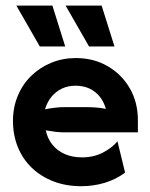

<svg xmlns="http://www.w3.org/2000/svg" viewBox="-20 -632 519 666"><path d="M261.8 13.9Q209 13.9 165.6 -2.8Q122.2 -19.4 90.6 -49.7Q59 -79.9 42 -121.5Q25 -163.2 25 -212.5Q25 -259.7 41.7 -299.7Q58.3 -339.6 88.2 -368.8Q118.1 -397.9 157.6 -414.2Q197.2 -430.6 243.1 -430.6Q304.9 -430.6 353.5 -402.4Q402.1 -374.3 430.2 -325.7Q458.3 -277.1 458.3 -215.3V-172.9H204.2Q186.8 -172.9 170.8 -175Q154.9 -177.1 138.9 -179.9Q144.4 -152.1 161.1 -130.9Q177.8 -109.7 204.2 -97.9Q230.6 -86.1 264.6 -86.1Q304.2 -86.1 335.8 -102.1Q367.4 -118.1 387.5 -141.7L413.9 -33.3Q382.6 -9.7 343.4 2.1Q304.2 13.9 261.8 13.9ZM136.1 -252.8Q152.8 -256.2 169.8 -258.3Q186.8 -260.4 204.2 -260.4H277.8Q297.2 -260.4 314.6 -259Q331.9 -257.6 347.2 -254.2Q340.3 -279.2 325.7 -297.2Q311.1 -315.3 289.9 -325Q268.8 -334.7 241.7 -334.7Q216 -334.7 194.8 -324.7Q173.6 -314.6 158.7 -296.5Q143.8 -278.5 136.1 -252.8ZM288.9 -470.8 207.6 -612.5H332.6L377.1 -470.8ZM118.1 -470.8 36.8 -612.5H161.8L206.2 -470.8Z"/></svg>

Font: Afacad Flux
Style: Bold
Weight: 700
Designer: Kristian Moeller
Foundry: Dicotype
Version: Version 1.100